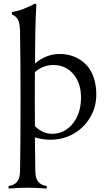

<svg xmlns="http://www.w3.org/2000/svg" viewBox="-20 -801 603 1104"><path d="M322.8 -490.7Q366.7 -490.7 404.3 -476.1Q441.9 -461.4 471.2 -433.3Q500.5 -405.3 517.1 -360.1Q533.7 -314.9 533.7 -257.8Q533.7 -184.1 497.1 -123.8Q460.4 -63.5 400.4 -30.5Q340.3 2.4 270.5 2.4Q223.6 2.4 180.7 -11.2Q181.6 130.4 183.1 183.1Q183.6 223.6 199.5 243.7Q215.3 263.7 249 268.6V283.2Q185.5 278.3 139.2 278.3Q92.8 278.3 29.3 283.2V268.6Q63 263.7 78.9 243.7Q94.7 223.6 95.2 183.1Q98.1 56.2 98.1 -244.1Q98.1 -455.1 95.2 -619.1Q94.2 -662.6 84.7 -684.8Q75.2 -707 48.3 -717.8V-732.4Q77.6 -735.4 115.2 -749.8Q152.8 -764.2 182.1 -781.2L189 -773.9Q184.6 -700.7 183.1 -618.7Q181.6 -539.6 181.2 -436.5Q247.1 -490.7 322.8 -490.7ZM180.2 -244.1Q180.2 -139.6 180.7 -76.2Q224.1 -31.7 279.8 -31.7Q351.1 -31.7 398.4 -90.3Q445.8 -148.9 445.8 -240.2Q445.8 -323.7 401.4 -375.5Q356.9 -427.2 287.1 -427.2Q227.1 -427.2 180.7 -386.2Q180.2 -334.5 180.2 -244.1Z"/></svg>

Font: Flanker
Style: Regular
Weight: 400
Designer: Flanker
Foundry: Flanker
Version: Version 2.027